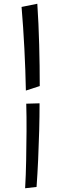

<svg xmlns="http://www.w3.org/2000/svg" viewBox="-20 -794 327 1024"><path d="M118 -311Q116 -418 110 -534.5Q104 -651 95 -757L179 -774Q186 -669 189 -554.5Q192 -440 192 -335ZM114 210Q118 140 119.5 62Q121 -16 121.5 -93.5Q122 -171 120 -241L191 -243Q191 -174 189 -97Q187 -20 183.5 56.5Q180 133 175 203Z"/></svg>

Font: Marhey Light Light
Style: Regular
Weight: 300
Version: Version 1.000